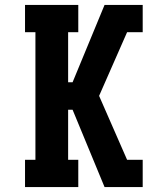

<svg xmlns="http://www.w3.org/2000/svg" viewBox="-20 -755 640 775"><path d="M81 0V-110H123V-625H81V-735H296V-625H255V-423H273L402 -735H556V-625H493L380 -368L493 -110H556V0H402L273 -312H255V-110H296V0Z"/></svg>

Font: Iosevka Slab XBdEx
Style: Regular
Weight: 800
Width: 7
Monospace: yes
Designer: Belleve Invis
Foundry: Belleve Invis
Version: Version 11.1.0; ttfautohint (v1.8.3)